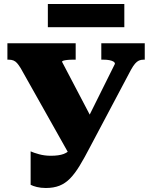

<svg xmlns="http://www.w3.org/2000/svg" viewBox="-20 -926 760 959"><path d="M431 -194Q402 -138 378 -98.5Q354 -59 330 -34.5Q306 -10 277 1.5Q248 13 209 13Q184 13 164 8Q144 3 133 -3V-170Q148 -163 175.5 -155.5Q203 -148 234 -148Q274 -148 298 -157Q322 -166 340 -188.5Q358 -211 378 -253L554 -607Q554 -614 546.5 -618.5Q539 -623 526.5 -625.5Q514 -628 496 -628H486V-710H703V-628H697Q684 -628 674 -623.5Q664 -619 654.5 -608Q645 -597 634 -577ZM452 -308 330 -147 83 -586Q73 -602 65 -611Q57 -620 47 -624Q37 -628 23 -628H17V-710H358V-628H345Q328 -628 315.5 -626.5Q303 -625 296.5 -623Q290 -621 290 -617ZM219 -906H601V-790H219Z"/></svg>

Font: Roboto Serif ExtraBold
Style: Regular
Weight: 800
Designer: Greg Gazdowicz
Foundry: Commercial Type
Version: Version 1.008